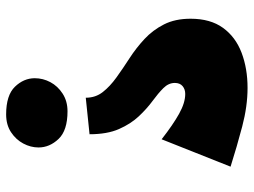

<svg xmlns="http://www.w3.org/2000/svg" viewBox="-118 -678 807 610"><g transform="rotate(90 285.0 -373.5)"><path d="M291 -243Q291 -274 273 -297Q255 -320 226.5 -340.5Q198 -361 165.5 -382Q133 -403 104.5 -429.5Q76 -456 58 -491.5Q40 -527 40 -576Q40 -639 69 -679Q98 -719 148 -738Q198 -757 260 -757Q318 -757 382.5 -740Q447 -723 510 -703L423 -484Q377 -520 342 -539.5Q307 -559 279 -559Q264 -559 254 -550.5Q244 -542 244 -526Q244 -506 260.5 -489.5Q277 -473 301.5 -455Q326 -437 350 -411.5Q374 -386 390.5 -348.5Q407 -311 407 -255ZM344 10Q283 10 256 -18Q229 -46 229 -81Q229 -107 241.5 -130.5Q254 -154 278 -169.5Q302 -185 334 -185Q395 -185 422 -156.5Q449 -128 449 -93Q449 -68 436.5 -44.5Q424 -21 400.5 -5.5Q377 10 344 10Z"/></g></svg>

Font: Marhey ExtraBold
Style: Regular
Weight: 800
Designer: Nur Syamsi & Bustanul Arifin
Foundry: Namelatype
Version: Version 1.000; ttfautohint (v1.8.4.7-5d5b)